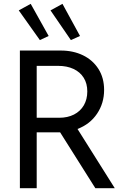

<svg xmlns="http://www.w3.org/2000/svg" viewBox="-20 -984 657 1004"><path d="M84 -719.7H297.9Q362.8 -719.7 414.1 -694.8Q465.3 -669.9 494.9 -623.3Q524.4 -576.7 524.4 -513.7Q524.4 -444.3 487.5 -389.4Q450.7 -334.5 385.3 -309.6L580.1 0H478.5L294.4 -292H284.2H171.9V0H84ZM78.1 -929.7 140.6 -963.9 234.4 -795.9 188.5 -774.4ZM244.1 -929.7 306.6 -963.9 398.4 -795.9 350.6 -774.4ZM290 -368.2Q333.5 -368.2 366.7 -385Q399.9 -401.9 418.2 -433.1Q436.5 -464.4 436.5 -505.9Q436.5 -547.4 417.7 -577.4Q398.9 -607.4 364.5 -623.5Q330.1 -639.6 284.2 -639.6H171.9V-368.2Z"/></svg>

Font: Reddit Sans Vanilla
Style: Regular
Weight: 400
Designer: Stephen Hutchings
Foundry: Reddit
Version: Version 1.013